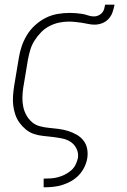

<svg xmlns="http://www.w3.org/2000/svg" viewBox="-20 -583 540 818"><path d="M166 215V178H167Q182 178 197 177Q212 176 227 172Q242 168 256 161Q270 154 282.5 143.5Q295 133 302 118.5Q309 104 312 90Q315 69 306 50.5Q297 32 281 21.5Q265 11 245 7Q225 3 204.5 0.5Q184 -2 163.5 -4Q143 -6 124 -12.5Q105 -19 90 -31.5Q75 -44 63.5 -59.5Q52 -75 45.5 -94Q39 -113 36.5 -133Q34 -153 35.5 -174Q37 -195 40 -215L60 -335Q64 -361 72.5 -386Q81 -411 95 -434Q109 -457 130 -476Q151 -495 175 -507Q199 -519 225 -523.5Q251 -528 276 -528Q289 -528 302.5 -527Q316 -526 329 -524Q342 -522 354.5 -517.5Q367 -513 381 -513Q390 -513 399 -517Q408 -521 414.5 -528Q421 -535 423.5 -544Q426 -553 428 -563H468Q465 -547 459.5 -531Q454 -515 442.5 -502.5Q431 -490 415 -484Q399 -478 383 -478Q369 -478 355.5 -481Q342 -484 328.5 -486Q315 -488 300.5 -489.5Q286 -491 272 -491Q252 -491 231 -486.5Q210 -482 190 -471.5Q170 -461 154.5 -445Q139 -429 127 -410Q115 -391 109 -370.5Q103 -350 99 -329L79 -209Q76 -189 75.5 -168.5Q75 -148 79 -128.5Q83 -109 92.5 -92Q102 -75 116.5 -62.5Q131 -50 150.5 -45Q170 -40 190.5 -38Q211 -36 231 -33.5Q251 -31 270 -25Q289 -19 306 -9.5Q323 0 335 15Q347 30 351 49.5Q355 69 352 90Q349 109 340 128Q331 147 316.5 162.5Q302 178 283.5 188.5Q265 199 245.5 205Q226 211 206.5 213Q187 215 167 215Z"/></svg>

Font: Iosevka Term Curly XLt Obl
Style: Regular
Weight: 200
Italic angle: -9°
Designer: Belleve Invis
Foundry: Belleve Invis
Version: Version 32.3.0